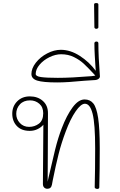

<svg xmlns="http://www.w3.org/2000/svg" viewBox="-20 -1232 786 1253"><path d="M631 -264Q631 -125 628 -9Q628 -4 624 -1.5Q620 1 615 1Q609 1 603.5 -2Q598 -5 598 -10Q601 -123 601 -264Q601 -423 584.5 -489Q568 -555 534 -555Q508 -555 473.5 -505Q439 -455 409 -374Q381 -300 362.5 -227Q344 -154 324 -54Q323 -45 319 -27Q314 0 289 0Q277 0 268.5 -8Q260 -16 260 -32L263 -418Q250 -402 226.5 -390Q203 -378 174 -378Q120 -378 90 -409.5Q60 -441 60 -490Q60 -538 92 -570.5Q124 -603 175 -603Q226 -603 259.5 -573.5Q293 -544 293 -494L292 -228Q291 -150 291 -46L296 -70Q320 -176 339.5 -254.5Q359 -333 383 -395Q415 -479 453.5 -531Q492 -583 532 -583Q568 -583 589 -557Q610 -531 620.5 -462Q631 -393 631 -264ZM262 -493Q262 -533 236.5 -555Q211 -577 176 -577Q134 -577 110 -551Q86 -525 86 -489Q86 -455 109.5 -429.5Q133 -404 170 -404Q206 -404 234 -425Q262 -446 262 -493Z M185 -749Q185 -786 214 -823Q243 -860 288 -883.5Q333 -907 377 -907Q439 -907 500.5 -867.5Q562 -828 605 -770L602 -812Q601 -827 598.5 -870Q596 -913 596 -950Q596 -955 600 -958Q604 -961 610 -961Q615 -961 618.5 -958Q622 -955 622 -950Q622 -863 632 -735Q633 -725 622.5 -717Q612 -709 592 -709Q588 -709 530 -705Q420 -694 353 -694Q261 -694 223 -706Q185 -718 185 -749ZM578 -735Q597 -737 602 -739Q555 -790 527.5 -815.5Q500 -841 462.5 -859.5Q425 -878 379 -878Q342 -878 303 -859Q264 -840 238.5 -810Q213 -780 213 -749Q213 -734 248 -729Q283 -724 357 -724Q444 -724 578 -735Z M596 -1054 594 -1203Q594 -1212 608 -1212Q622 -1212 622 -1203V-1054Q622 -1049 617.5 -1046.5Q613 -1044 608 -1044Q603 -1044 599.5 -1047Q596 -1050 596 -1054Z"/></svg>

Font: Mali ExtraLight
Style: Regular
Weight: 275
Version: Version 1.000; ttfautohint (v1.6)